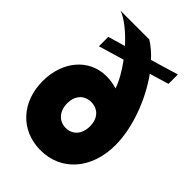

<svg xmlns="http://www.w3.org/2000/svg" viewBox="-240 -915 1011 1011"><g transform="rotate(45 266.0 -409.0)"><path d="M91 -675V-605L233 -647C267 -601 295 -553 310 -510C282 -518 256 -522 231 -522C102 -522 11 -414 11 -266C11 -111 112 0 261 0C415 0 521 -122 521 -298C521 -427 464 -579 383 -692L490 -724V-794L336 -748C309 -777 281 -801 253 -818H39C82 -803 137 -758 187 -703ZM270 -369C322 -369 356 -332 356 -274C356 -215 322 -177 272 -177C220 -177 185 -217 185 -275C185 -331 218 -369 270 -369Z"/></g></svg>

Font: Ranchers
Style: Regular
Weight: 400
Designer: Pablo Impallari, Brenda Gallo
Foundry: Pablo Impallari, Brenda Gallo
Version: Version 1.000